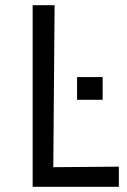

<svg xmlns="http://www.w3.org/2000/svg" viewBox="-20 -715 486 735"><path d="M105 0V-695H189L184 -75L435 -77V0ZM275 -333V-420H373V-333Z"/></svg>

Font: Ruda
Style: Regular
Weight: 400
Designer: Mariela Monsalve, Angelina Sanchez
Foundry: Mariela Monsalve, Angelina Sanchez
Version: Version 1.002